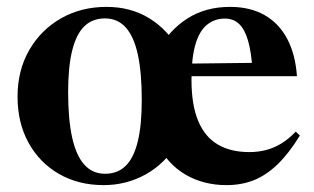

<svg xmlns="http://www.w3.org/2000/svg" viewBox="-20 -526 912 558"><path d="M285.5 -21Q321.5 -21 345 -43.8Q368.5 -66.5 380.2 -114Q392 -161.5 392 -236Q392 -314 380.8 -366.5Q369.5 -419 345.8 -445.8Q322 -472.5 285 -472.5Q249 -472.5 225.5 -450Q202 -427.5 190 -380Q178 -332.5 178 -258Q178 -180 189.5 -127.2Q201 -74.5 224.8 -47.8Q248.5 -21 285.5 -21ZM494 -108Q460 -51 404 -19.5Q348 12 281 12Q208 12 151.5 -20.5Q95 -53 63 -111Q31 -169 31 -245Q31 -321.5 65 -380.5Q99 -439.5 157.5 -472.8Q216 -506 289.5 -506Q360 -506 414 -472.8Q468 -439.5 500 -381.5H441.5Q471.5 -438 524.2 -472Q577 -506 648.5 -506Q707 -506 748.8 -482.2Q790.5 -458.5 814.5 -413.5Q838.5 -368.5 843 -304.5H512.5V-341L777 -344L714 -320.5Q710.5 -375 700.8 -408.2Q691 -441.5 674.5 -456.8Q658 -472 633.5 -472Q603.5 -472 581.5 -454Q559.5 -436 548 -397Q536.5 -358 536.5 -294.5Q536.5 -221 556 -174.5Q575.5 -128 613 -106Q650.5 -84 704.5 -84Q730 -84 753.2 -90Q776.5 -96 798 -109.2Q819.5 -122.5 839.5 -143.5L851.5 -132Q819.5 -80 786.5 -48.2Q753.5 -16.5 717.5 -2.2Q681.5 12 638.5 12Q571.5 12 519.2 -18.5Q467 -49 437.5 -108Z"/></svg>

Font: Newsreader 60pt SemiBold
Style: Regular
Weight: 600
Designer: Hugues Gentile
Foundry: Production Type
Version: Version 1.003